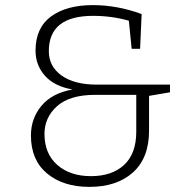

<svg xmlns="http://www.w3.org/2000/svg" viewBox="-20 -723 740 751"><path d="M645 -392V-362L563 -348V-212Q563 -105 500 -48.5Q437 8 330 8Q227 8 164 -44.5Q101 -97 101 -193Q101 -260 142.5 -309.5Q184 -359 264 -373Q193 -385 156 -426.5Q119 -468 119 -525Q119 -614 179.5 -658.5Q240 -703 343 -703Q439 -703 534 -668L528 -532H495L484 -642Q417 -661 344 -661Q171 -661 171 -523Q171 -463 221 -427.5Q271 -392 359 -392ZM513 -208V-352H352Q253 -352 203.5 -308Q154 -264 154 -199Q154 -122 204 -78Q254 -34 336 -34Q418 -34 465.5 -78Q513 -122 513 -208Z"/></svg>

Font: Bitter Pro Light
Style: Regular
Weight: 300
Designer: Sol Matas, and Bitter project Authors
Foundry: Sol Matas
Version: Version 1.010